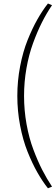

<svg xmlns="http://www.w3.org/2000/svg" viewBox="-20 -815 311 1072"><path d="M247.6 236.3Q216.8 197.3 188.5 147.5Q160.2 97.7 134 32.5Q107.9 -32.7 92.3 -114Q76.7 -195.3 76.7 -279.3Q76.7 -363.3 92.3 -444.6Q107.9 -525.9 134 -591.1Q160.2 -656.2 188.5 -706.3Q216.8 -756.3 247.6 -795.4L270.5 -786.1Q239.7 -740.7 213.9 -689.5Q188 -638.2 164.6 -574Q141.1 -509.8 127.7 -433.8Q114.3 -357.9 114.3 -279.3Q114.3 -199.2 128.2 -121.8Q142.1 -44.4 166.3 19.8Q190.4 84 215.8 133.5Q241.2 183.1 270.5 227.1Z"/></svg>

Font: Spartan MB ExtLt
Style: Regular
Weight: 200
Designer: Matt Bailey, Mirko Velimirovic
Foundry: Matt Bailey
Version: Version 1.005